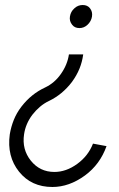

<svg xmlns="http://www.w3.org/2000/svg" viewBox="-20 -533 476 766"><path d="M259 -467Q256 -449 268 -434Q278 -421 297 -421Q315 -421 329 -434Q344 -448 347 -467Q350 -486 339 -500Q329 -513 310 -513Q291 -513 277 -500Q262 -487 259 -467ZM189 213Q256 213 319 167Q379 123 405 50L351 40Q332 89 288 121Q244 153 197 153Q139 153 103 108Q67 63 76 3Q82 -39 109 -75Q123 -93 139.5 -107Q156 -121 175 -130Q202 -143 225 -162Q248 -181 267 -206Q286 -232 297 -259Q308 -286 312 -316H255Q249 -275 223 -238Q198 -202 160 -184Q132 -171 108.5 -152Q85 -133 65 -107Q46 -82 35 -54.5Q24 -27 19 3Q7 91 56 152Q105 213 189 213Z"/></svg>

Font: Unageo
Style: Light-Italic
Weight: 300
Designer: Richard Sepsi
Foundry: Richard Sepsi
Version: Version 2.000